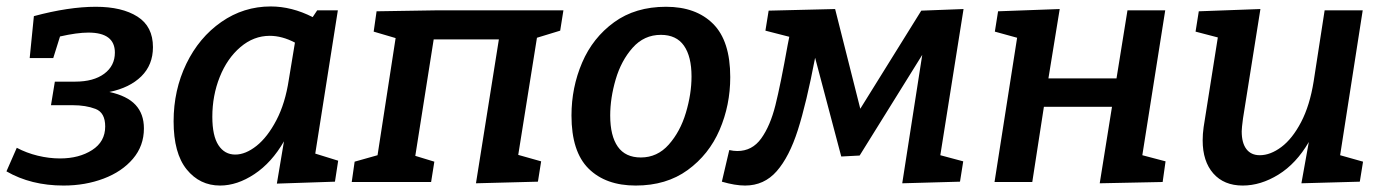

<svg xmlns="http://www.w3.org/2000/svg" viewBox="-24 -564 4292 595"><path d="M422 -166Q422 -112 388 -72Q354 -32 297 -10.5Q240 11 173 11Q72 11 -4 -33L28 -106Q58 -90 93 -81.5Q128 -73 162 -73Q221 -73 261.5 -99Q302 -125 302 -172Q302 -215 272 -226.5Q242 -238 201 -238H134L146 -311H209Q266 -311 299 -335.5Q332 -360 332 -401Q332 -463 250 -463Q215 -463 162 -451L141 -384H68L81 -514Q189 -543 273 -543Q354 -543 402 -512.5Q450 -482 450 -418Q450 -363 414 -327.5Q378 -292 315 -279Q370 -267 396 -239Q422 -211 422 -166Z M953 -88 1024 -66 1014 -1 834 5 856 -126Q818 -60 764.5 -24.5Q711 11 658 11Q595 11 554.5 -39Q514 -89 514 -188Q514 -285 553.5 -366.5Q593 -448 662 -496Q731 -544 815 -544Q880 -544 945 -511L959 -532H1023ZM871 -317 890 -432Q850 -453 812 -453Q762 -453 721 -418Q680 -383 657 -325.5Q634 -268 634 -202Q634 -143 653 -114Q672 -85 705 -85Q737 -85 771 -112Q805 -139 832.5 -191.5Q860 -244 871 -317Z M1722 -532 1712 -469 1640 -447 1582 -84 1653 -64 1643 -1 1451 4 1522 -442H1320L1263 -81L1322 -63L1312 0H1066L1075 -63L1146 -83L1202 -446L1134 -466L1143 -529L1331 -532Z M2239 -325Q2239 -238 2206 -161.5Q2173 -85 2107 -37Q2041 11 1946 11Q1853 11 1800 -41.5Q1747 -94 1747 -206Q1747 -293 1780 -370Q1813 -447 1879 -495Q1945 -543 2040 -543Q2133 -543 2186 -490Q2239 -437 2239 -325ZM1867 -206Q1867 -143 1890.5 -109.5Q1914 -76 1962 -76Q2013 -76 2048.5 -116Q2084 -156 2101.5 -214.5Q2119 -273 2119 -327Q2119 -389 2095.5 -422.5Q2072 -456 2024 -456Q1972 -456 1936.5 -416Q1901 -376 1884 -318Q1867 -260 1867 -206Z M2962 -536 2890 -83 2961 -64 2951 -1 2772 4 2834 -394 2640 -82 2583 -79 2502 -385Q2475 -244 2448.5 -161Q2422 -78 2383 -33.5Q2344 11 2285 11Q2254 11 2213 -1L2236 -99Q2249 -96 2261 -96Q2307 -96 2335 -135Q2363 -174 2379 -238Q2395 -302 2417 -425L2422 -450L2348 -469L2358 -531L2564 -536L2642 -227L2831 -531Z M3587 -532 3516 -83 3588 -64 3579 0 3384 4 3422 -233H3211L3175 0H3058L3128 -447L3059 -466L3069 -529L3260 -536L3225 -321H3436L3470 -532Z M4129 -83 4200 -63 4190 -1 4009 4 4032 -124Q3993 -57 3938 -23Q3883 11 3827 11Q3769 11 3736 -26.5Q3703 -64 3703 -129Q3703 -149 3706 -170L3750 -448L3681 -466L3691 -529L3882 -536L3828 -197Q3824 -167 3824 -157Q3824 -121 3838.5 -102Q3853 -83 3880 -83Q3913 -83 3947 -108.5Q3981 -134 4008 -185.5Q4035 -237 4047 -312L4081 -532H4199Z"/></svg>

Font: Bitter Pro SemiBold
Style: Italic
Weight: 600
Italic angle: -9°
Designer: Sol Matas, and Bitter project Authors
Foundry: Sol Matas
Version: Version 1.010